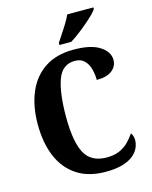

<svg xmlns="http://www.w3.org/2000/svg" viewBox="-136 -1018 880 1115"><g transform="rotate(-15 304.0 -460.5)"><path d="M359 10Q256 10 186.5 -36Q117 -82 82.5 -164.5Q48 -247 48 -358Q48 -467 83 -549.5Q118 -632 187.5 -678Q257 -724 360 -724Q465 -724 517.5 -689.5Q570 -655 570 -607Q570 -569 539 -544Q508 -519 446 -519Q446 -552 437.5 -584.5Q429 -617 408 -638Q387 -659 351 -659Q275 -659 246.5 -580Q218 -501 218 -358Q218 -208 255.5 -138.5Q293 -69 387 -69Q433 -69 465.5 -84Q498 -99 520 -122Q542 -145 557 -168Q563 -162 567 -149.5Q571 -137 571 -125Q571 -104 561.5 -80.5Q552 -57 528.5 -36.5Q505 -16 463.5 -3Q422 10 359 10ZM289 -784Q302 -805 319.5 -830.5Q337 -856 353 -882.5Q369 -909 379 -931H536V-921Q528 -908 508 -888.5Q488 -869 462 -847Q436 -825 409.5 -805Q383 -785 360 -771H289Z"/></g></svg>

Font: Noto Serif Bengali Condensed ExtraBold
Style: Regular
Weight: 800
Width: 3
Designer: Juan Bruce, Universal Thirst, Indian Type Foundry and the Monotype Design Team.
Foundry: Monotype Imaging Inc.
Version: Version 2.003; ttfautohint (v1.8.4.7-5d5b)